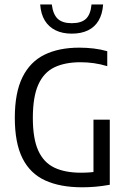

<svg xmlns="http://www.w3.org/2000/svg" viewBox="-20 -810 554 836"><path d="M338 5.5Q242 5.5 176.5 -24.5Q111 -54.5 77.8 -121Q44.5 -187.5 44.5 -297Q44.5 -406.5 77.8 -473.8Q111 -541 173.8 -571.8Q236.5 -602.5 325 -602.5Q357.5 -602.5 388.5 -598.8Q419.5 -595 447 -587V-522Q417 -531 388.2 -535Q359.5 -539 330.5 -539Q263 -539 216.8 -516.8Q170.5 -494.5 146.8 -441.5Q123 -388.5 123 -296.5Q123 -206.5 146.5 -154.5Q170 -102.5 216.5 -80.2Q263 -58 332.5 -58Q352.5 -58 372.2 -59.5Q392 -61 409.5 -64.5L387 -42V-289H458V-5.5Q425 0.5 395.8 3Q366.5 5.5 338 5.5ZM292.5 -663.5Q252 -663.5 222.2 -678Q192.5 -692.5 175.2 -720.5Q158 -748.5 155 -790.5H205.5Q211 -747 231.5 -728Q252 -709 292.5 -709Q334 -709 354.2 -728Q374.5 -747 378.5 -790.5H429Q426 -748.5 409.2 -720.2Q392.5 -692 363 -677.8Q333.5 -663.5 292.5 -663.5Z"/></svg>

Font: Encode Sans SC Condensed
Style: Regular
Weight: 400
Width: 3
Designer: Multiple Designers
Foundry: Impallari Type
Version: Version 3.002